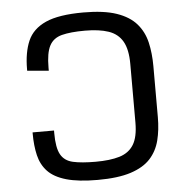

<svg xmlns="http://www.w3.org/2000/svg" viewBox="-52 -768 815 831"><g transform="rotate(-5 355.5 -353.0)"><path d="M339.4 10.7Q255.4 10.7 203.1 -4.4Q150.9 -19.5 123.5 -48.3Q96.2 -77.1 86.2 -118.9Q76.2 -160.6 76.2 -213.9V-218.8H169.4V-207Q169.4 -144 185.8 -114.5Q202.1 -85 239.3 -76.7Q276.4 -68.4 337.4 -68.4Q399.9 -68.4 441.2 -80.8Q482.4 -93.3 502.9 -126.5Q523.4 -159.7 523.4 -222.2V-477.1Q523.4 -540 503.4 -575Q483.4 -609.9 442.9 -623.8Q402.3 -637.7 340.3 -637.7Q277.3 -637.7 239.7 -627.9Q202.1 -618.2 185.8 -586.9Q169.4 -555.7 169.4 -491.7V-478.5L76.2 -486.8V-493.2Q76.2 -565.9 97.7 -615.7Q119.1 -665.5 176.3 -691.2Q233.4 -716.8 340.3 -716.8Q429.2 -716.8 484.6 -697.8Q540 -678.7 570.1 -644Q600.1 -609.4 611.1 -562.3Q622.1 -515.1 622.1 -459V-237.3Q622.1 -182.1 610.6 -136.7Q599.1 -91.3 569.1 -58.3Q539.1 -25.4 483.4 -7.3Q427.7 10.7 339.4 10.7Z"/></g></svg>

Font: Monda
Style: Regular
Weight: 400
Designer: Vernon Adams
Foundry: Vernon Adams
Version: Version 2.100; ttfautohint (v1.8.3)